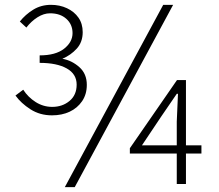

<svg xmlns="http://www.w3.org/2000/svg" viewBox="-20 -761 904 794"><path d="M195 -284Q145 -284 106 -309Q67 -334 44 -366L76 -390Q96 -359 127.5 -339Q159 -319 196 -319Q238 -319 267.5 -343.5Q297 -368 297 -411Q297 -455 256 -478Q215 -501 144 -501V-532Q210 -532 245 -559.5Q280 -587 280 -624Q280 -660 254.5 -683Q229 -706 187 -706Q161 -706 135 -689.5Q109 -673 89 -647L62 -672Q85 -701 117.5 -721Q150 -741 191 -741Q227 -741 257 -727Q287 -713 304.5 -688Q322 -663 322 -628Q322 -587 297.5 -560Q273 -533 238 -518Q277 -511 308 -483.5Q339 -456 339 -410Q339 -371 319.5 -342.5Q300 -314 268 -299Q236 -284 195 -284ZM248 13 655 -741H696L289 13ZM711 0V-258L716 -373H711L648 -281L567 -160H813V-126H517V-148L712 -430H749V0Z"/></svg>

Font: Noto Sans HK Thin ExtraLight
Style: Regular
Weight: 250
Version: Version 2.004-H2;hotconv 1.0.118;makeotfexe 2.5.65603